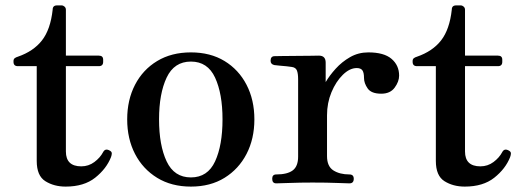

<svg xmlns="http://www.w3.org/2000/svg" viewBox="-20 -679 1929 711"><path d="M223 12Q180 12 148 -8Q116 -28 116 -83V-434H46Q30 -434 30 -450V-453Q30 -460 34.5 -463.5Q39 -467 46 -469Q104 -489 135.5 -529.5Q167 -570 175 -643Q175 -659 191 -659H208Q214 -659 219 -654.5Q224 -650 224 -643V-473H346Q362 -473 362 -458V-450Q362 -434 346 -434H224V-118Q224 -63 281 -63Q308 -63 329.5 -79Q351 -95 362 -116Q370 -131 387 -121Q394 -117 394 -111Q394 -105 391 -97Q374 -54 332.5 -21Q291 12 223 12Z M687 12Q615 12 562 -20.5Q509 -53 480 -109Q451 -165 451 -237Q451 -309 480 -365Q509 -421 562 -453Q615 -485 687 -485Q759 -485 811.5 -453Q864 -421 893 -365Q922 -309 922 -237Q922 -165 893 -109Q864 -53 811.5 -20.5Q759 12 687 12ZM687 -22Q749 -22 776.5 -81.5Q804 -141 804 -237Q804 -332 776.5 -391.5Q749 -451 687 -451Q625 -451 597 -391.5Q569 -332 569 -237Q569 -141 597 -81.5Q625 -22 687 -22Z M1003 0Q988 0 988 -17Q988 -33 1003 -33Q1044 -33 1064 -48Q1084 -63 1084 -99V-385Q1084 -407 1079.5 -418Q1075 -429 1061 -431Q1056 -432 1042 -433.5Q1028 -435 1014.5 -436Q1001 -437 996 -438Q982 -441 982 -454Q982 -471 997 -471Q1000 -471 1023.5 -471.5Q1047 -472 1076.5 -472Q1106 -472 1130.5 -472.5Q1155 -473 1161 -473Q1186 -473 1186 -447V-375Q1200 -399 1223 -424.5Q1246 -450 1276.5 -467.5Q1307 -485 1344 -485Q1402 -485 1430 -461Q1458 -437 1458 -399Q1458 -377 1441.5 -354.5Q1425 -332 1392 -332Q1355 -332 1341.5 -351.5Q1328 -371 1328 -390Q1328 -410 1322 -418.5Q1316 -427 1301 -427Q1275 -427 1249.5 -402Q1224 -377 1207.5 -337.5Q1191 -298 1191 -252V-101Q1191 -63 1214.5 -48Q1238 -33 1274 -33Q1290 -33 1290 -17Q1290 0 1274 0Q1264 0 1227.5 -1.5Q1191 -3 1137 -3Q1091 -3 1052.5 -1.5Q1014 0 1003 0Z M1701 12Q1658 12 1626 -8Q1594 -28 1594 -83V-434H1524Q1508 -434 1508 -450V-453Q1508 -460 1512.5 -463.5Q1517 -467 1524 -469Q1582 -489 1613.5 -529.5Q1645 -570 1653 -643Q1653 -659 1669 -659H1686Q1692 -659 1697 -654.5Q1702 -650 1702 -643V-473H1824Q1840 -473 1840 -458V-450Q1840 -434 1824 -434H1702V-118Q1702 -63 1759 -63Q1786 -63 1807.5 -79Q1829 -95 1840 -116Q1848 -131 1865 -121Q1872 -117 1872 -111Q1872 -105 1869 -97Q1852 -54 1810.5 -21Q1769 12 1701 12Z"/></svg>

Font: Zen Antique
Style: Regular
Weight: 400
Designer: Yoshimichi Ohira
Foundry: Positype
Version: Version 1.001